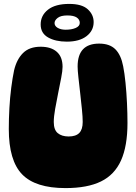

<svg xmlns="http://www.w3.org/2000/svg" viewBox="-20 -954 697 982"><path d="M315 8Q161 8 93 -62.5Q25 -133 25 -294Q25 -346 28 -400.5Q31 -455 37.5 -505.5Q44 -556 52 -594Q65 -650 97.5 -682.5Q130 -715 188 -715Q241 -715 270.5 -689Q300 -663 300 -612Q300 -592 293 -556Q286 -520 277.5 -478Q269 -436 262 -396.5Q255 -357 255 -330Q255 -290 275.5 -273Q296 -256 331 -256Q368 -256 385.5 -274Q403 -292 403 -330Q403 -355 399 -395Q395 -435 390 -478.5Q385 -522 381 -558.5Q377 -595 377 -614Q377 -731 487 -731Q541 -731 570 -702Q599 -673 610 -615Q617 -580 622 -530Q627 -480 629.5 -426.5Q632 -373 632 -325Q632 -207 599 -133.5Q566 -60 496.5 -26Q427 8 315 8ZM322 -741Q264 -741 226 -762.5Q188 -784 188 -829Q188 -875 225.5 -904.5Q263 -934 334 -934Q399 -934 429 -906.5Q459 -879 459 -841Q459 -797 422.5 -769Q386 -741 322 -741ZM316 -802Q346 -802 367 -811Q388 -820 388 -837Q388 -854 372.5 -864.5Q357 -875 324 -875Q291 -875 275 -862.5Q259 -850 259 -836Q259 -821 275 -811.5Q291 -802 316 -802Z"/></svg>

Font: DynaPuff
Style: Bold
Weight: 700
Designer: Toshi Omagari, Jennifer Daniel
Foundry: Google Fonts
Version: Version 2.000